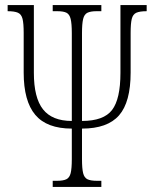

<svg xmlns="http://www.w3.org/2000/svg" viewBox="-20 -734 607 754"><path d="M187 0V-24H204Q228 -24 240.5 -30Q253 -36 257.5 -54Q262 -72 262 -109V-229Q164 -229 118.5 -283Q73 -337 73 -449V-605Q73 -642 68.5 -660Q64 -678 50.5 -684Q37 -690 10 -690V-714H113V-448Q113 -350 149 -304.5Q185 -259 262 -259V-604Q262 -641 257.5 -659.5Q253 -678 241 -684Q229 -690 205 -690H187V-714H378V-690H359Q336 -690 323.5 -684Q311 -678 306.5 -659.5Q302 -641 302 -604V-259Q387 -259 420 -302Q453 -345 453 -448V-714H556V-690Q529 -690 515.5 -684Q502 -678 497.5 -660Q493 -642 493 -605V-449Q493 -333 447.5 -281Q402 -229 302 -229V-109Q302 -72 306.5 -54Q311 -36 323.5 -30Q336 -24 360 -24H378V0Z"/></svg>

Font: Noto Serif ExtraCondensed ExtraLight
Style: Regular
Weight: 200
Width: 2
Designer: Monotype Design Team
Foundry: Monotype Imaging Inc.
Version: Version 2.015